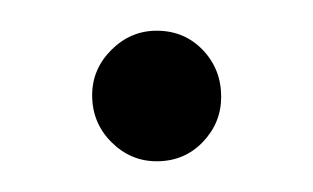

<svg xmlns="http://www.w3.org/2000/svg" viewBox="-20 -100 204 125"><path d="M82 5Q65 5 52.5 -7.5Q40 -20 40 -38Q40 -55 52.5 -67.5Q65 -80 82 -80Q100 -80 112 -67.5Q124 -55 124 -37Q124 -20 112 -7.5Q100 5 82 5Z"/></svg>

Font: DM Sans 20pt ExtraLight
Style: Regular
Weight: 250
Version: Version 4.004;gftools[0.9.30]